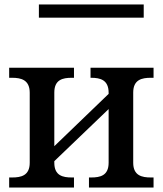

<svg xmlns="http://www.w3.org/2000/svg" viewBox="-20 -839 729 859"><path d="M154 -760H623V-819H154ZM21 0H311V-45H301C261 -45 223 -53 223 -111V-118L466 -351V-111C466 -53 428 -45 388 -45H378V0H667V-45H655C615 -45 576 -53 576 -111V-425C576 -483 615 -491 655 -491H667V-536H385V-491H388C428 -491 466 -482 466 -424V-419L223 -185V-425C223 -483 261 -491 301 -491H311V-536H21V-491H34C74 -491 113 -482 113 -424V-111C113 -53 74 -45 34 -45H21Z"/></svg>

Font: Noto Serif Thai Medium
Style: Regular
Weight: 500
Designer: Monotype Design Team
Foundry: Monotype Imaging Inc.
Version: Version 1.901;PS 001.901;hotconv 1.0.88;makeotf.lib2.5.64775